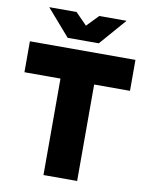

<svg xmlns="http://www.w3.org/2000/svg" viewBox="-97 -970 807 1039"><g transform="rotate(10 307.0 -450.0)"><path d="M215 -530H17V-700H597V-530H400V0H215ZM88 -900H238L301 -836L363 -900H513L386 -754H215Z"/></g></svg>

Font: Oak Sans Black
Style: Regular
Weight: 900
Designer: Erik Kennedy, Walven
Foundry: Erik Kennedy, Walven
Version: Version 1.000